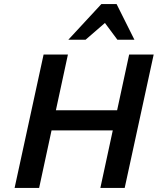

<svg xmlns="http://www.w3.org/2000/svg" viewBox="-20 -927 780 947"><path d="M475 0 617 -658H738L595 0ZM52 0 195 -658H315L173 0ZM150 -284 172 -383H641L620 -284ZM317 -731 480 -907H555L521 -834L402 -731ZM559 -731 484 -832 480 -907H555L643 -731Z"/></svg>

Font: Ysabeau
Style: Bold Italic
Weight: 700
Italic angle: -12°
Designer: Christian Thalmann (Catharsis Fonts)
Version: Version 2.002